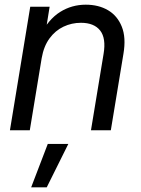

<svg xmlns="http://www.w3.org/2000/svg" viewBox="-20 -551 597 812"><path d="M156.2 -304.7 106 0H22L107.9 -522.5H189.9L169.4 -395.5L147.9 -398.4Q184.6 -469.2 233.9 -500.2Q283.2 -531.2 342.8 -531.2Q397 -531.2 436.8 -507.8Q476.6 -484.4 495.1 -438.2Q513.7 -392.1 502 -323.2L448.7 0H364.7L418 -322.8Q429.2 -389.2 403.6 -421.9Q377.9 -454.6 322.3 -454.6Q283.2 -454.6 248.5 -438.2Q213.9 -421.9 189.5 -388.7Q165 -355.5 156.2 -304.7ZM111.8 241.2 182.1 57.6H269L177.7 241.2Z"/></svg>

Font: Inter 28pt
Style: Italic
Weight: 400
Italic angle: -9.3988°
Designer: Rasmus Andersson
Foundry: rsms
Version: Version 4.001;git-66647c0bb